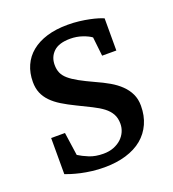

<svg xmlns="http://www.w3.org/2000/svg" viewBox="-100 -572 598 663"><g transform="rotate(-20 199.0 -241.0)"><path d="M363.8 -145Q363.8 -108.4 350.6 -79.1Q337.4 -49.8 313 -29.5Q288.6 -9.3 252.9 1.5Q217.3 12.2 172.9 12.2Q149.9 12.2 128.2 9.5Q106.4 6.8 88.1 2.7Q69.8 -1.5 55.7 -5.9Q41.5 -10.3 34.2 -13.2V-146H85L97.2 -61Q112.3 -51.3 134.5 -42.2Q156.7 -33.2 186 -33.2Q207.5 -33.2 224.1 -39.8Q240.7 -46.4 252.2 -57.1Q263.7 -67.9 269.8 -81.8Q275.9 -95.7 275.9 -110.8Q275.9 -131.8 267.6 -146.7Q259.3 -161.6 243.7 -173.6Q228 -185.5 205.3 -196.8Q182.6 -208 153.8 -222.2Q126.5 -235.4 105.5 -248.3Q84.5 -261.2 70.1 -276.1Q55.7 -291 48.3 -308.8Q41 -326.7 41 -349.1Q41 -382.3 53 -409.2Q64.9 -436 87.9 -454.8Q110.8 -473.6 144.3 -483.9Q177.7 -494.1 221.2 -494.1Q243.2 -494.1 263.2 -491.7Q283.2 -489.3 299.8 -485.8Q316.4 -482.4 329.1 -478.5Q341.8 -474.6 349.1 -471.2V-353H296.9L289.1 -422.9Q278.3 -431.2 257.3 -438.5Q236.3 -445.8 212.9 -445.8Q171.4 -445.8 151.6 -427Q131.8 -408.2 131.8 -378.9Q131.8 -361.8 137.5 -349.1Q143.1 -336.4 156 -325.2Q168.9 -314 190.2 -302.2Q211.4 -290.5 243.2 -275.9Q269.5 -264.2 291.5 -251.5Q313.5 -238.8 329.6 -223.1Q345.7 -207.5 354.7 -188.5Q363.8 -169.4 363.8 -145Z"/></g></svg>

Font: Charis SIL Cyr
Style: Regular
Weight: 400
Foundry: SIL International
Version: Version 5.000